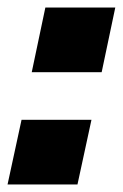

<svg xmlns="http://www.w3.org/2000/svg" viewBox="-59 -502 325 508"><path d="M25 -311 61 -482H246L210 -311ZM-39 -14 -2 -185H183L146 -14Z"/></svg>

Font: Kanit Black
Style: Italic
Weight: 900
Italic angle: -12°
Designer: Katatrad Team
Foundry: CadsonDemak
Version: Version 2.000; ttfautohint (v1.8.3)